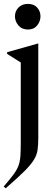

<svg xmlns="http://www.w3.org/2000/svg" viewBox="-20 -756 294 1008"><path d="M126.5 -601Q95 -601 76.8 -622.5Q58.5 -644 58.5 -670.5Q58.5 -697 76.8 -716.2Q95 -735.5 126.5 -735.5Q158 -735.5 175.2 -716.2Q192.5 -697 192.5 -670.5Q192.5 -644 175.2 -622.5Q158 -601 126.5 -601ZM89 -428 17.5 -473V-482L179 -527.5H181V-32Q181 6 177 32.5Q173 59 157.2 84.2Q141.5 109.5 106.8 144Q72 178.5 10 232.5L-0.5 223Q32.5 185 50.8 160.2Q69 135.5 77 113.8Q85 92 87 64.5Q89 37 89 -6Z"/></svg>

Font: Newsreader 72pt
Style: Regular
Weight: 400
Designer: Hugues Gentile
Foundry: Production Type
Version: Version 1.003; ttfautohint (v1.8.3)